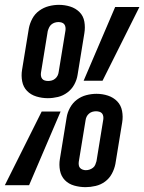

<svg xmlns="http://www.w3.org/2000/svg" viewBox="-43 -764 595 792"><path d="M154 -359Q130 -359 107 -366Q84 -373 68.5 -389Q53 -405 48.5 -428.5Q44 -452 48 -476L76 -647Q80 -668 90.5 -687.5Q101 -707 119 -720Q137 -733 158 -738.5Q179 -744 200 -744Q224 -744 246.5 -737Q269 -730 285 -714Q301 -698 305 -674.5Q309 -651 305 -627L277 -455Q274 -435 263.5 -415.5Q253 -396 235 -382.5Q217 -369 196 -364Q175 -359 154 -359ZM302 -431 432 -735H532L380 -431ZM155 -430Q155 -430 155 -430Q155 -430 156 -430Q163 -430 170.5 -432Q178 -434 184.5 -439.5Q191 -445 194.5 -452Q198 -459 199 -467L227 -638Q228 -645 227 -652Q226 -659 222 -664Q218 -669 211.5 -671Q205 -673 198 -673Q190 -673 182.5 -670.5Q175 -668 169 -663Q163 -658 159.5 -650.5Q156 -643 154 -636L126 -464Q125 -458 126 -451Q127 -444 131 -439Q135 -434 141.5 -432Q148 -430 155 -430ZM310 8Q286 8 263 1.5Q240 -5 224.5 -21Q209 -37 204.5 -60.5Q200 -84 204 -108L232 -280Q235 -300 246 -320Q257 -340 274.5 -353Q292 -366 313 -371.5Q334 -377 355 -377Q380 -377 402.5 -369.5Q425 -362 440.5 -346Q456 -330 460.5 -306.5Q465 -283 461 -259L433 -88Q429 -67 418.5 -47.5Q408 -28 390.5 -15Q373 -2 351.5 3Q330 8 310 8ZM311 -62Q311 -62 311 -62Q311 -62 311 -62Q319 -62 326.5 -64.5Q334 -67 340.5 -72Q347 -77 350 -84.5Q353 -92 355 -99L383 -271Q384 -277 383 -284Q382 -291 378 -296Q374 -301 367 -303Q360 -305 353 -305Q346 -305 338.5 -303Q331 -301 324.5 -295.5Q318 -290 314.5 -283Q311 -276 310 -268L282 -97Q281 -90 282 -83Q283 -76 287 -71.5Q291 -67 297.5 -64.5Q304 -62 311 -62ZM-23 0 129 -304H207L77 0Z"/></svg>

Font: Iosevka Slab Medium Oblique
Style: Regular
Weight: 500
Italic angle: -9°
Monospace: yes
Designer: Belleve Invis
Foundry: Belleve Invis
Version: Version 11.1.1; ttfautohint (v1.8.3)